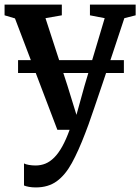

<svg xmlns="http://www.w3.org/2000/svg" viewBox="-20 -568 614 840"><path d="M136.5 252Q120 252 106.5 249.5Q93 247 85 243.5V147Q92 151 106.2 153.5Q120.5 156 135.5 156Q158.5 156 178.8 147.8Q199 139.5 217.2 121.2Q235.5 103 252.2 73Q269 43 284.5 0H231L45.5 -487.5L0 -501V-548H250.5V-501L179 -488.5L275 -193.5L314.5 -65.5L350 -193.5L438 -488.5L373.5 -501V-548H573.5V-501L524 -488.5Q497.5 -407.5 473.2 -335.2Q449 -263 428.8 -203Q408.5 -143 393 -97.5Q377.5 -52 367.2 -23.2Q357 5.5 353 14.5Q323.5 92 294.5 145Q265.5 198 228.2 225Q191 252 136.5 252ZM522 -305V-248.5H59V-305Z"/></svg>

Font: Merriweather 36pt SemiBold
Style: Regular
Weight: 600
Version: Version 2.100